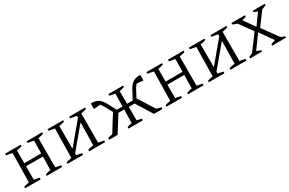

<svg xmlns="http://www.w3.org/2000/svg" viewBox="97 -1406 3488 2320"><g transform="rotate(-30 1840.5 -245.5)"><path d="M336 0V-19Q353 -25 373 -31Q393 -37 411 -39L418 -445L336 -460V-483H554V-463Q535 -457 517 -452.5Q499 -448 478 -445V-38L554 -23V0ZM36 0V-21Q53 -26 71 -31Q89 -36 111 -39L118 -445L36 -460V-483H253V-463Q235 -457 217 -452.5Q199 -448 179 -445V-38L253 -23V0ZM149 -225V-268H448V-225Z M741 -28 738 -88 1045 -455V-392ZM628 0V-21Q645 -26 663 -31Q681 -36 703 -39L710 -445L628 -460V-483H845V-463Q827 -457 809 -452.5Q791 -448 770 -445L771 -38L845 -23V0ZM929 0V-21Q949 -27 970 -32Q991 -37 1009 -39L1016 -445L929 -460V-483H1152V-463Q1119 -451 1076 -445V-38L1152 -23V0Z M1478 0V-20Q1493 -28 1510.5 -32.5Q1528 -37 1545 -39L1553 -445L1477 -460V-483H1682V-463Q1660 -457 1644.5 -452.5Q1629 -448 1613 -445V-38L1680 -23V0ZM1209 0V-24L1283 -43L1262 -20L1425 -281L1480 -245L1327 0ZM1435 -233 1364 -366Q1350 -392 1332.5 -413Q1315 -434 1301 -443L1342 -424L1235 -413V-490Q1240 -491 1244.5 -491Q1249 -491 1253 -491Q1308 -491 1344.5 -464Q1381 -437 1408 -385L1482 -245ZM1443 -226V-268H1566V-226ZM1598 -226V-268H1719V-226ZM1834 0 1682 -245 1736 -282 1900 -22 1878 -43 1953 -24V0ZM1726 -233 1680 -245 1754 -385Q1781 -437 1818 -464Q1855 -491 1910 -491Q1914 -491 1918 -491Q1922 -491 1926 -490V-413L1819 -424L1860 -443Q1846 -434 1828.5 -413.5Q1811 -393 1797 -367Z M2308 0V-19Q2325 -25 2345 -31Q2365 -37 2383 -39L2390 -445L2308 -460V-483H2526V-463Q2507 -457 2489 -452.5Q2471 -448 2450 -445V-38L2526 -23V0ZM2008 0V-21Q2025 -26 2043 -31Q2061 -36 2083 -39L2090 -445L2008 -460V-483H2225V-463Q2207 -457 2189 -452.5Q2171 -448 2151 -445V-38L2225 -23V0ZM2121 -225V-268H2420V-225Z M2713 -28 2710 -88 3017 -455V-392ZM2600 0V-21Q2617 -26 2635 -31Q2653 -36 2675 -39L2682 -445L2600 -460V-483H2817V-463Q2799 -457 2781 -452.5Q2763 -448 2742 -445L2743 -38L2817 -23V0ZM2901 0V-21Q2921 -27 2942 -32Q2963 -37 2981 -39L2988 -445L2901 -460V-483H3124V-463Q3091 -451 3048 -445V-38L3124 -23V0Z M3214 -10V-26L3400 -275H3453L3630 -29V-10H3568L3406 -240H3428L3261 -10ZM3175 0V-19Q3212 -41 3257 -49L3342 -19V0ZM3483 0V-19Q3511 -32 3539.5 -39.5Q3568 -47 3596 -50L3677 -19V0ZM3284 -434Q3258 -438 3235.5 -445.5Q3213 -453 3193 -464V-483H3383V-464ZM3398 -241 3242 -456V-473H3306L3444 -277H3422L3563 -473H3612V-458L3452 -241ZM3588 -435Q3562 -438 3537.5 -445.5Q3513 -453 3491 -464V-483H3658V-464Z"/></g></svg>

Font: Piazzolla 24pt Light
Style: Regular
Weight: 300
Designer: Juan Pablo del Peral
Foundry: Huerta Tipografica
Version: Version 2.005